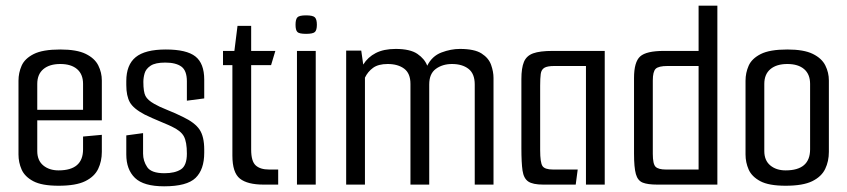

<svg xmlns="http://www.w3.org/2000/svg" viewBox="-20 -649 2979 675"><path d="M186 4Q127 4 97 -12Q67 -28 56 -53Q45 -78 45 -106V-365Q45 -393 56 -418Q67 -443 98.5 -459Q130 -475 192 -475Q250 -475 281.5 -459.5Q313 -444 325.5 -419Q338 -394 338 -366V-226H111V-118Q111 -85 132 -67.5Q153 -50 186 -50Q272 -50 272 -124V-169L338 -175V-115Q338 -82 325 -55Q312 -28 279.5 -12Q247 4 186 4ZM111 -354V-263H272V-354Q272 -388 251 -406Q230 -424 192 -424Q154 -424 132.5 -406Q111 -388 111 -354Z M557 6Q485 6 454.5 -23.5Q424 -53 424 -106V-173L483 -181V-109Q483 -83 497.5 -61.5Q512 -40 558 -40Q595 -40 616 -53.5Q637 -67 637 -109Q637 -150 626.5 -169.5Q616 -189 584 -204Q574 -209 554.5 -217Q535 -225 516 -233.5Q497 -242 489 -246Q449 -267 436.5 -289.5Q424 -312 424 -350V-364Q424 -421 457 -448Q490 -475 563 -475Q636 -475 667 -450.5Q698 -426 698 -369V-303L637 -295V-363Q637 -401 617.5 -415Q598 -429 561 -429Q526 -429 509.5 -418Q493 -407 488.5 -391.5Q484 -376 484 -361Q484 -326 491.5 -311.5Q499 -297 522 -284Q539 -274 568 -262.5Q597 -251 623 -238Q665 -218 681.5 -193.5Q698 -169 698 -123V-112Q698 -53 667.5 -23.5Q637 6 557 6Z M907 0Q850 0 823.5 -21Q797 -42 797 -102V-420H764V-470H804L815 -558H863V-470H948L933 -420H863V-123Q863 -82 879 -67.5Q895 -53 926 -53H958V0Z M1056 -530Q1032 -530 1025.5 -536.5Q1019 -543 1019 -562Q1019 -581 1025.5 -588Q1032 -595 1056 -595Q1080 -595 1087 -588Q1094 -581 1094 -562Q1094 -543 1087 -536.5Q1080 -530 1056 -530ZM1024 0V-470H1090V0Z M1197 0V-471H1250L1257 -422Q1273 -448 1301 -462.5Q1329 -477 1371 -477Q1422 -477 1447.5 -459.5Q1473 -442 1482 -418Q1499 -452 1532 -464.5Q1565 -477 1597 -477Q1648 -477 1673 -461Q1698 -445 1706.5 -421Q1715 -397 1715 -375V0H1649V-352Q1649 -390 1627 -407Q1605 -424 1569 -424Q1536 -424 1512.5 -407Q1489 -390 1489 -352V0H1423V-354Q1423 -391 1401 -407.5Q1379 -424 1343 -424Q1310 -424 1291.5 -410.5Q1273 -397 1263 -376V0Z M1890 0Q1853 0 1837 -11Q1821 -22 1817 -49.5Q1813 -77 1813 -128V-371Q1813 -410 1822 -431.5Q1831 -453 1854.5 -461.5Q1878 -470 1923 -470H2106V0H2040V-417H1929Q1904 -417 1893.5 -410.5Q1883 -404 1881 -389Q1879 -374 1879 -348V-121Q1879 -78 1887 -65.5Q1895 -53 1924 -53H2011L2004 0Z M2291 0Q2257 0 2239.5 -7Q2222 -14 2215.5 -37Q2209 -60 2209 -109V-375Q2209 -431 2230.5 -450.5Q2252 -470 2314 -470H2436V-629H2502V0ZM2436 -53V-417H2327Q2295 -417 2285 -407Q2275 -397 2275 -366V-108Q2275 -72 2285 -62.5Q2295 -53 2321 -53Z M2742 4Q2683 4 2653 -12Q2623 -28 2612 -53Q2601 -78 2601 -106V-365Q2601 -393 2612 -418Q2623 -443 2654.5 -459Q2686 -475 2748 -475Q2806 -475 2837.5 -459.5Q2869 -444 2881.5 -419Q2894 -394 2894 -366V-115Q2894 -82 2881 -55Q2868 -28 2835.5 -12Q2803 4 2742 4ZM2742 -50Q2828 -50 2828 -124V-354Q2828 -388 2807 -406Q2786 -424 2748 -424Q2710 -424 2688.5 -406Q2667 -388 2667 -354V-118Q2667 -85 2688 -67.5Q2709 -50 2742 -50Z"/></svg>

Font: Smooch Sans Medium
Style: Regular
Weight: 500
Designer: Robert E. Leuschke
Foundry: Robert E. Leuschke
Version: Version 1.010; ttfautohint (v1.8.3)